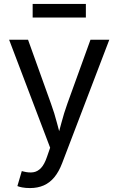

<svg xmlns="http://www.w3.org/2000/svg" viewBox="-20 -748 602 976"><path d="M68.4 197.8 90.8 121.6 100.1 124Q127 130.9 148.9 127.7Q170.9 124.5 188.5 106Q206.1 87.4 219.2 48.3L234.9 2.9L26.4 -545.9H122.6L238.8 -222.2Q257.3 -171.4 270 -121.6Q282.7 -71.8 296.9 -24.9H264.6Q278.8 -71.8 291.7 -121.8Q304.7 -171.9 322.8 -222.2L439.9 -545.9H535.6L295.9 81.5Q279.3 125 256.1 153.1Q232.9 181.2 202.1 194.6Q171.4 208 132.8 208Q109.4 208 92.3 204.6Q75.2 201.2 68.4 197.8ZM416.5 -728V-658.7H146V-728Z"/></svg>

Font: Inter Variable LoSnoCo
Style: Regular
Weight: 400
Designer: Rasmus Andersson
Foundry: rsms
Version: Version 4.000;git-a52131595; featfreeze: case,dlig,ss01,ss02